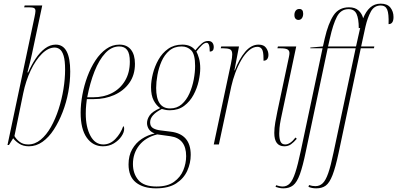

<svg xmlns="http://www.w3.org/2000/svg" viewBox="-20 -790 2172 1050"><path d="M138 10Q106 10 84.5 -4.5Q63 -19 52 -34L29 3H21L169 -698Q171 -709 172.5 -716.5Q174 -724 174 -730Q174 -742 166 -746Q158 -750 138 -750H112L115 -760H211L155 -496Q149 -468 144.5 -450.5Q140 -433 137 -421Q134 -409 130 -394H134Q152 -435 175 -469.5Q198 -504 226 -525Q254 -546 285 -546Q364 -546 364 -399Q364 -344 353.5 -287Q343 -230 322.5 -177Q302 -124 274.5 -81.5Q247 -39 212.5 -14.5Q178 10 138 10ZM134 0Q171 0 202.5 -26Q234 -52 258.5 -95.5Q283 -139 300.5 -193Q318 -247 327 -303Q336 -359 336 -409Q336 -459 328 -485Q320 -511 307 -520.5Q294 -530 279 -530Q244 -530 209.5 -496Q175 -462 148 -405Q121 -348 107 -280L59 -46Q70 -27 88.5 -13.5Q107 0 134 0Z M543 10Q488 10 454.5 -37Q421 -84 421 -174Q421 -220 430.5 -271.5Q440 -323 458 -371.5Q476 -420 502 -459.5Q528 -499 561 -522.5Q594 -546 633 -546Q674 -546 696 -518.5Q718 -491 718 -441Q718 -380 687.5 -337Q657 -294 606 -271Q555 -248 493 -248H455Q454 -242 451.5 -218Q449 -194 449 -169Q449 -95 474.5 -47.5Q500 0 545 0Q582 0 611 -30Q640 -60 654 -100Q656 -99 657.5 -96Q659 -93 659 -85Q659 -66 644 -44Q629 -22 603 -6Q577 10 543 10ZM489 -258Q547 -258 592 -281Q637 -304 663.5 -348Q690 -392 690 -453Q690 -497 675.5 -516.5Q661 -536 632 -536Q590 -536 556 -499.5Q522 -463 497 -400Q472 -337 457 -258Z M833 240Q764 240 723.5 208Q683 176 683 109Q683 61 703 26Q723 -9 755.5 -30.5Q788 -52 826 -60Q803 -69 793.5 -84.5Q784 -100 784 -117Q784 -138 798.5 -159Q813 -180 856 -199Q835 -213 820.5 -240.5Q806 -268 806 -313Q806 -347 816 -387Q826 -427 846.5 -463.5Q867 -500 899.5 -523Q932 -546 977 -546Q1024 -546 1048 -515Q1067 -538 1083 -552Q1099 -566 1118 -566Q1134 -566 1141.5 -556.5Q1149 -547 1149 -532Q1149 -508 1127 -508Q1127 -556 1110 -556Q1098 -556 1084.5 -543Q1071 -530 1054 -508Q1061 -496 1068 -472Q1075 -448 1075 -416Q1075 -386 1066.5 -347Q1058 -308 1038.5 -271.5Q1019 -235 987 -211Q955 -187 909 -187Q892 -187 881 -190Q870 -193 865 -194Q801 -162 801 -121Q801 -99 816.5 -89.5Q832 -80 857 -77L913 -70Q1023 -57 1023 57Q1023 102 1004 144Q985 186 943.5 213Q902 240 833 240ZM910 -197Q948 -197 974 -220Q1000 -243 1016 -279Q1032 -315 1039.5 -355Q1047 -395 1047 -429Q1047 -493 1026 -514.5Q1005 -536 973 -536Q933 -536 906 -513Q879 -490 863.5 -454.5Q848 -419 841 -380Q834 -341 834 -309Q834 -197 910 -197ZM836 230Q896 230 931.5 204.5Q967 179 982.5 141Q998 103 998 64Q998 -33 912 -45L840 -55Q776 -39 741.5 4.5Q707 48 707 107Q707 160 737 195Q767 230 836 230Z M1243 -442Q1247 -460 1248.5 -473Q1250 -486 1250 -493Q1250 -515 1237.5 -520.5Q1225 -526 1200 -526H1187L1190 -536H1287L1262 -405H1264Q1288 -468 1321 -507Q1354 -546 1394 -546Q1423 -546 1435.5 -528Q1448 -510 1448 -490Q1448 -476 1441.5 -467Q1435 -458 1421 -458V-470Q1421 -508 1412.5 -521Q1404 -534 1388 -534Q1364 -534 1341.5 -514.5Q1319 -495 1300 -462.5Q1281 -430 1267 -392Q1253 -354 1245 -318L1177 0H1149Z M1612 -681Q1603 -681 1596.5 -687.5Q1590 -694 1590 -708Q1590 -722 1597 -731.5Q1604 -741 1617 -741Q1638 -741 1638 -715Q1638 -700 1631 -690.5Q1624 -681 1612 -681ZM1535 10Q1480 10 1480 -63Q1480 -89 1485.5 -121Q1491 -153 1497 -181L1560 -478Q1563 -492 1563 -500Q1563 -513 1552.5 -519.5Q1542 -526 1512 -526H1497L1500 -536H1600L1516 -139Q1510 -109 1508.5 -90Q1507 -71 1507 -60Q1507 -32 1514 -16Q1521 0 1540 0Q1567 0 1596 -38L1603 -31Q1587 -12 1571.5 -1Q1556 10 1535 10Z M1710 240Q1697 240 1687 238Q1677 236 1667 232L1670 222Q1687 228 1705 228Q1728 228 1744.5 212.5Q1761 197 1775 157Q1789 117 1804 44L1925 -526H1772L1653 36Q1636 119 1620 163Q1604 207 1583 223.5Q1562 240 1530 240Q1518 240 1506.5 237.5Q1495 235 1487 232L1490 223Q1496 225 1506.5 227.5Q1517 230 1526 230Q1549 230 1565 213Q1581 196 1595 153.5Q1609 111 1625 35L1744 -526H1677V-530L1746 -536L1756 -580Q1775 -662 1804 -706Q1833 -750 1889 -750Q1922 -750 1941 -732.5Q1960 -715 1966 -690Q1981 -728 2004.5 -749Q2028 -770 2062 -770Q2098 -770 2115 -748.5Q2132 -727 2132 -697Q2132 -658 2105 -658Q2107 -715 2097.5 -737.5Q2088 -760 2062 -760Q2026 -760 2008 -726.5Q1990 -693 1979 -646L1955 -536H2027L2025 -526H1953L1832 45Q1815 125 1798.5 167.5Q1782 210 1761.5 225Q1741 240 1710 240ZM1774 -536H1927L1948 -630L1950 -637Q1946 -636 1942 -636Q1942 -687 1930 -713.5Q1918 -740 1886 -740Q1844 -740 1822.5 -698.5Q1801 -657 1784 -580Z"/></svg>

Font: Noto Serif Display ExtraCondensed Thin
Style: Italic
Weight: 100
Width: 2
Italic angle: -12°
Designer: Monotype Design Team
Foundry: Monotype Imaging Inc.
Version: Version 2.009